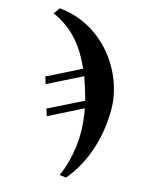

<svg xmlns="http://www.w3.org/2000/svg" viewBox="-125 -718 779 1001"><g transform="rotate(15 265.0 -217.0)"><path d="M47 -605C161 -556 226 -467 270 -366L90 -276L102 -238L286 -330C300 -289 312 -250 324 -208L139 -116L151 -78L332 -169C340 -127 345 -83 345 -38C345 11 339 62 325 115C318 143 308 172 295 201L331 205C421 98 467 -46 467 -198C467 -397 312 -617 71 -639Z"/></g></svg>

Font: XITS
Style: Bold Italic
Weight: 700
Italic angle: -16.33°
Designer: MicroPress Inc., with final additions and corrections provided by Coen Hoffman, Elsevier (retired)
Version: Version 1.302